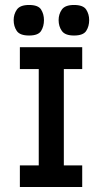

<svg xmlns="http://www.w3.org/2000/svg" viewBox="-20 -753 418 773"><path d="M136 -18V-545H237V-18ZM60 0V-87H311V0ZM60 -475V-563H311V-475ZM97 -610Q60 -610 47.5 -628.5Q35 -647 35 -672Q35 -696 48 -714.5Q61 -733 97 -733Q134 -733 145.5 -714.5Q157 -696 157 -672Q157 -647 145.5 -628.5Q134 -610 97 -610ZM278 -610Q242 -610 229 -628.5Q216 -647 216 -672Q216 -696 229 -714.5Q242 -733 278 -733Q315 -733 327 -714.5Q339 -696 339 -672Q339 -647 327 -628.5Q315 -610 278 -610Z"/></svg>

Font: Darker Grotesque
Style: Bold
Weight: 700
Designer: Gabriel Lam
Foundry: TypeRant
Version: Version 1.000;gftools[0.9.28]